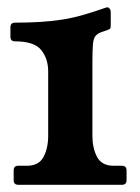

<svg xmlns="http://www.w3.org/2000/svg" viewBox="-20 -514 389 534"><path d="M237 -136Q237 -102 250 -77.5Q263 -53 296 -53H319Q332 -53 332 -40V-13Q332 0 319 0H31Q18 0 18 -13V-40Q18 -53 31 -53H55Q88 -53 101 -77.5Q114 -102 114 -136V-315Q114 -351 94.5 -375Q75 -399 22 -399Q9 -399 9 -412V-438Q9 -451 22 -451Q60 -451 92 -453Q124 -455 153 -459.5Q182 -464 211.5 -472.5Q241 -481 275 -493Q281 -495 284.5 -490.5Q288 -486 288 -480V-442Q288 -435 284.5 -433Q281 -431 275 -429L266 -426Q253 -422 246.5 -415Q240 -408 238.5 -391Q237 -374 237 -341Z"/></svg>

Font: Young Serif Light
Style: Regular
Weight: 300
Designer: Bastien Sozeau
Foundry: NBR — Bastien Sozeau
Version: Version 5.001